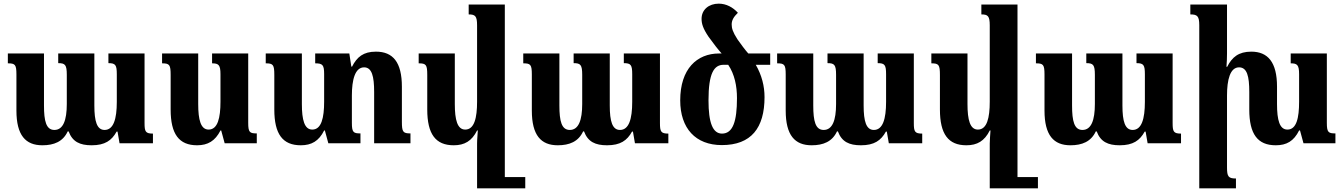

<svg xmlns="http://www.w3.org/2000/svg" viewBox="-20 -785 7363 1052"><path d="M574 -492V-439C613 -439 620 -429 620 -378V-227C620 -133 602 -73 553 -73C511 -73 497 -120 497 -207V-492H299V-439C337 -439 346 -430 346 -375V-215C346 -126 326 -73 278 -73C233 -73 221 -121 221 -207V-492H23V-438C63 -438 70 -431 70 -377V-179C70 -44 120 11 212 11C276 11 325 -9 351 -65H356C377 -8 418 11 482 11C555 11 592 -15 619 -64H624L635 0H818V-53C777 -53 772 -64 772 -111V-492Z M1060 11C1119 11 1159 -13 1188 -70H1192L1211 0H1387V-54C1348 -54 1340 -60 1340 -112V-492H1142V-438C1178 -438 1188 -429 1188 -378V-228C1188 -139 1173 -75 1123 -75C1080 -75 1066 -128 1066 -215V-492H868V-438C909 -438 915 -430 915 -374V-185C915 -50 961 11 1060 11Z M2182 -118V-310C2182 -444 2133 -502 2040 -502C1971 -502 1936 -473 1909 -420H1905L1894 -492H1707V-438C1748 -438 1756 -429 1756 -379V-228C1756 -139 1741 -75 1691 -75C1648 -75 1634 -128 1634 -215V-492H1436V-438C1477 -438 1483 -430 1483 -374V-185C1483 -50 1529 11 1628 11C1687 11 1727 -12 1756 -70H1760L1779 0H1955V-54C1916 -54 1908 -60 1908 -112V-262C1908 -347 1925 -416 1975 -416C2018 -416 2030 -366 2030 -281V0H2229V-54C2188 -54 2182 -62 2182 -118Z M2858 185H2746V-760H2548V-706C2584 -706 2594 -697 2594 -646V-228C2594 -139 2579 -75 2529 -75C2486 -75 2472 -128 2472 -215V-492H2274V-438C2315 -438 2321 -430 2321 -374V-185C2321 -50 2367 11 2466 11C2525 11 2565 -12 2594 -70H2598C2597 -46 2594 -23 2594 1V247H2858Z M3398 -492V-439C3437 -439 3444 -429 3444 -378V-227C3444 -133 3426 -73 3377 -73C3335 -73 3321 -120 3321 -207V-492H3123V-439C3161 -439 3170 -430 3170 -375V-215C3170 -126 3150 -73 3102 -73C3057 -73 3045 -121 3045 -207V-492H2847V-438C2887 -438 2894 -431 2894 -377V-179C2894 -44 2944 11 3036 11C3100 11 3149 -9 3175 -65H3180C3201 -8 3242 11 3306 11C3379 11 3416 -15 3443 -64H3448L3459 0H3642V-53C3601 -53 3596 -64 3596 -111V-492Z M4169 -253C4169 -313 4154 -373 4121 -430H4200V-492H4080C4063 -511 4040 -542 4021 -569C3995 -609 3989 -630 3989 -651C3989 -673 3999 -692 4023 -715C3996 -745 3959 -765 3918 -765C3864 -765 3824 -732 3824 -682C3824 -656 3831 -630 3862 -584C3890 -545 3915 -513 3934 -492H3920C3799 -492 3707 -408 3707 -235C3707 -82 3791 10 3935 10C4096 10 4169 -84 4169 -253ZM3936 -53C3885 -53 3862 -113 3862 -235C3862 -384 3892 -430 3945 -430H3970C4005 -378 4018 -314 4018 -247C4018 -121 3996 -53 3936 -53Z M4789 -492V-439C4828 -439 4835 -429 4835 -378V-227C4835 -133 4817 -73 4768 -73C4726 -73 4712 -120 4712 -207V-492H4514V-439C4552 -439 4561 -430 4561 -375V-215C4561 -126 4541 -73 4493 -73C4448 -73 4436 -121 4436 -207V-492H4238V-438C4278 -438 4285 -431 4285 -377V-179C4285 -44 4335 11 4427 11C4491 11 4540 -9 4566 -65H4571C4592 -8 4633 11 4697 11C4770 11 4807 -15 4834 -64H4839L4850 0H5033V-53C4992 -53 4987 -64 4987 -111V-492Z M5667 185H5555V-760H5357V-706C5393 -706 5403 -697 5403 -646V-228C5403 -139 5388 -75 5338 -75C5295 -75 5281 -128 5281 -215V-492H5083V-438C5124 -438 5130 -430 5130 -374V-185C5130 -50 5176 11 5275 11C5334 11 5374 -12 5403 -70H5407C5406 -46 5403 -23 5403 1V247H5667Z M6207 -492V-439C6246 -439 6253 -429 6253 -378V-227C6253 -133 6235 -73 6186 -73C6144 -73 6130 -120 6130 -207V-492H5932V-439C5970 -439 5979 -430 5979 -375V-215C5979 -126 5959 -73 5911 -73C5866 -73 5854 -121 5854 -207V-492H5656V-438C5696 -438 5703 -431 5703 -377V-179C5703 -44 5753 11 5845 11C5909 11 5958 -9 5984 -65H5989C6010 -8 6051 11 6115 11C6188 11 6225 -15 6252 -64H6257L6268 0H6451V-53C6410 -53 6405 -64 6405 -111V-492Z M7250 -112V-492H7052V-438C7088 -438 7098 -429 7098 -378V-228C7098 -139 7084 -75 7034 -75C6991 -75 6977 -127 6977 -215V-310C6977 -444 6927 -502 6836 -502C6766 -502 6730 -471 6704 -419H6700C6702 -443 6703 -468 6703 -493V-760H6502V-706C6540 -706 6551 -697 6551 -647V247H6752V193C6711 193 6703 183 6703 133V-262C6703 -348 6720 -416 6769 -416C6813 -416 6825 -367 6825 -281V-185C6825 -50 6871 11 6970 11C7030 11 7069 -12 7098 -70H7103L7122 0H7297V-54C7258 -54 7250 -60 7250 -112Z"/></svg>

Font: Noto Serif Armenian Condensed Extra
Style: Regular
Weight: 800
Width: 3
Designer: Monotype Design Team
Foundry: Monotype Imaging Inc.
Version: Version 1.901